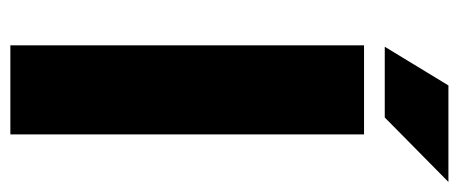

<svg xmlns="http://www.w3.org/2000/svg" viewBox="-284 -624 907 380"><g transform="rotate(90 170.0 -433.5)"><path d="M69.2 0V-700H245.5V0ZM72 -741 148.6 -867H339.6L212 -741Z"/></g></svg>

Font: REM Medium
Style: Regular
Weight: 500
Designer: Octavio Pardo
Foundry: Ashler Design
Version: Version 1.005;gftools[0.9.28]